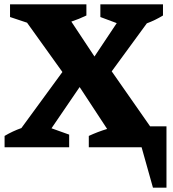

<svg xmlns="http://www.w3.org/2000/svg" viewBox="-20 -675 793 880"><path d="M1 0V-52Q38 -74 78 -88L266 -345L104 -571L26 -597V-655H376V-604Q343 -588 307 -576L413 -416L515 -569L440 -597V-655H727V-604Q691 -582 653 -568L492 -348L668 -96H743V185H681L629 0H387V-52Q428 -71 471 -84L345 -276L216 -87L297 -58V0Z"/></svg>

Font: Piazzolla SC
Style: Bold
Weight: 700
Designer: Juan Pablo del Peral
Foundry: Huerta Tipografica
Version: Version 1.330